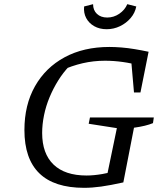

<svg xmlns="http://www.w3.org/2000/svg" viewBox="-20 -891 780 920"><path d="M383 9Q240 9 168.5 -60.5Q97 -130 97 -268Q97 -388 147.5 -477.5Q198 -567 289.5 -616.5Q381 -666 504 -666Q531 -666 562 -663.5Q593 -661 626 -655.5Q659 -650 692 -643L654 -576Q611 -588 568 -594Q525 -600 483 -600Q428 -600 376 -588Q324 -576 274 -553L312 -574Q283 -544 259 -505.5Q235 -467 217.5 -425Q200 -383 191 -339Q182 -295 182 -254Q182 -155 236.5 -102.5Q291 -50 395 -50Q462 -50 560 -78L571 -17Q508 -3 464.5 3Q421 9 383 9ZM486 -17 540 -277 405 -298 411 -328H717L713 -301Q696 -294 673.5 -288.5Q651 -283 622 -279L571 -17ZM622 -448 605 -643H692L653 -448ZM491 -751Q457 -751 431.5 -765.5Q406 -780 393 -804.5Q380 -829 383 -860L426 -871Q426 -842 444.5 -824.5Q463 -807 494 -807Q525 -807 551.5 -825Q578 -843 590 -871L633 -860Q627 -829 606 -804.5Q585 -780 555 -765.5Q525 -751 491 -751Z"/></svg>

Font: Piazzolla Thin
Style: Italic
Weight: 400
Italic angle: -11.3°
Version: Version 2.005